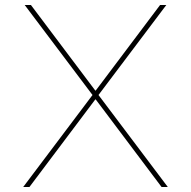

<svg xmlns="http://www.w3.org/2000/svg" viewBox="-20 -750 766 770"><path d="M351 -369 79 -730H104L362 -387H364L622 -730H647L375 -369L653 0H628L364 -351H362L98 0H73Z"/></svg>

Font: Enso Thin
Style: Regular
Weight: 100
Designer: Coji Morishita
Foundry: UNDERFOREST DESIGN
Version: Version 1.000